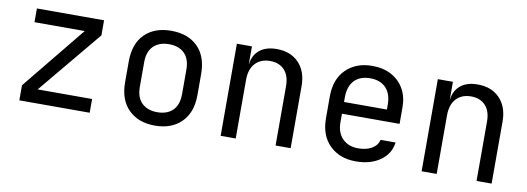

<svg xmlns="http://www.w3.org/2000/svg" viewBox="-50 -839 3100 1129"><g transform="rotate(10 1500.0 -275.0)"><path d="M90 0V-90L398 -468H98V-550H499V-460L185 -82H510V0Z M900 8Q801 8 742.5 -50Q684 -108 684 -212V-338Q684 -443 742 -500.5Q800 -558 900 -558Q1000 -558 1058 -500.5Q1116 -443 1116 -338V-212Q1116 -108 1057.5 -50Q999 8 900 8ZM900 -72Q959 -72 992.5 -105Q1026 -138 1026 -202V-348Q1026 -412 992.5 -445Q959 -478 900 -478Q842 -478 808 -445Q774 -412 774 -348V-202Q774 -138 808 -105Q842 -72 900 -72Z M1292 0V-550H1382V-445H1383Q1390 -500 1428 -530Q1466 -560 1529 -560Q1612 -560 1661 -509Q1710 -458 1710 -370V0H1620V-354Q1620 -417 1588.5 -450.5Q1557 -484 1503 -484Q1447 -484 1414.5 -449Q1382 -414 1382 -350V0Z M2100 10Q2003 10 1943.5 -48.5Q1884 -107 1884 -210V-340Q1884 -443 1943.5 -501.5Q2003 -560 2100 -560Q2165 -560 2213.5 -534Q2262 -508 2289 -461Q2316 -414 2316 -350V-252H1972V-200Q1972 -139 2007 -103.5Q2042 -68 2100 -68Q2150 -68 2182.5 -87.5Q2215 -107 2222 -140H2312Q2303 -71 2245 -30.5Q2187 10 2100 10ZM1972 -322H2228V-350Q2228 -415 2194.5 -450.5Q2161 -486 2100 -486Q2039 -486 2005.5 -450.5Q1972 -415 1972 -350Z M2492 0V-550H2582V-445H2583Q2590 -500 2628 -530Q2666 -560 2729 -560Q2812 -560 2861 -509Q2910 -458 2910 -370V0H2820V-354Q2820 -417 2788.5 -450.5Q2757 -484 2703 -484Q2647 -484 2614.5 -449Q2582 -414 2582 -350V0Z"/></g></svg>

Font: JetBrains Mono NL
Style: Regular
Weight: 400
Monospace: yes
Designer: Philipp Nurullin, Konstantin Bulenkov
Foundry: JetBrains
Version: Version 2.305; ttfautohint (v1.8.4.7-5d5b)